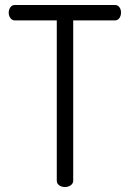

<svg xmlns="http://www.w3.org/2000/svg" viewBox="-20 -751 521 771"><path d="M40 -731H441Q453 -731 459.5 -722Q466 -713 466 -701Q466 -688 459.5 -678.5Q453 -669 441 -669H274V-26Q274 -14 264 -7Q254 0 241 0Q227 0 217.5 -7Q208 -14 208 -26V-669H40Q29 -669 22 -678Q15 -687 15 -700Q15 -712 21.5 -721.5Q28 -731 40 -731Z"/></svg>

Font: Dosis
Style: Regular
Weight: 400
Designer: Edgar Tolentino, Pablo Impallari, Igino Marini
Foundry: Edgar Tolentino, Pablo Impallari, Igino Marini
Version: Version 1.007